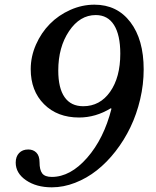

<svg xmlns="http://www.w3.org/2000/svg" viewBox="-20 -800 674 830"><path d="M112.8 -501Q112.8 -555.7 135.5 -607.2Q158.2 -658.7 195.6 -696.5Q232.9 -734.4 283.7 -757.1Q334.5 -779.8 388.2 -779.8Q486.3 -779.8 543.7 -704.3Q601.1 -628.9 601.1 -500Q601.1 -435.1 585.9 -370.6Q570.8 -306.2 543.9 -250.2Q517.1 -194.3 479.5 -146Q441.9 -97.7 398.4 -63.5Q355 -29.3 304.7 -9.8Q254.4 9.8 204.1 9.8Q137.2 9.8 92.5 -20.8Q47.9 -51.3 47.9 -97.2Q47.9 -123 62.5 -138.4Q77.1 -153.8 102.1 -153.8Q124 -153.8 137.5 -139.9Q150.9 -126 150.9 -99.1Q150.9 -65.4 162.6 -50.3Q174.3 -35.2 204.1 -35.2Q284.2 -35.2 356.7 -117.9Q429.2 -200.7 461.9 -330.1L459 -332Q393.6 -292 321.8 -292Q228 -292 170.4 -349.6Q112.8 -407.2 112.8 -501ZM339.8 -340.8Q412.1 -340.8 456.1 -403.3Q500 -465.8 500 -567.9Q500 -648.9 472.9 -691.9Q445.8 -734.9 394 -734.9Q325.2 -734.9 278.6 -665.5Q231.9 -596.2 231.9 -495.1Q231.9 -418.9 259.3 -379.9Q286.6 -340.8 339.8 -340.8Z"/></svg>

Font: Libre Baskerville
Style: Italic
Weight: 400
Designer: Pablo Impallari, Rodrigo Fuenzalida
Foundry: Pablo Impallari, Rodrigo Fuenzalida
Version: Version 1.000